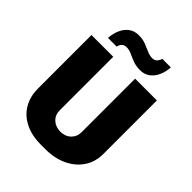

<svg xmlns="http://www.w3.org/2000/svg" viewBox="-246 -1030 1179 1179"><g transform="rotate(45 343.0 -440.5)"><path d="M315 10Q236 10 178 -19Q120 -48 89.5 -100Q59 -152 59 -221V-686H248V-221Q248 -181 275 -156Q302 -131 343 -131Q385 -131 411.5 -156.5Q438 -182 438 -221V-686H627V-221Q627 -152 592 -100Q557 -48 495.5 -19Q434 10 353 10ZM143 -745Q146 -787 161 -820Q176 -853 202.5 -872Q229 -891 265 -891Q300 -891 327 -880.5Q354 -870 377.5 -859.5Q401 -849 422 -849Q442 -849 453.5 -860.5Q465 -872 470 -890H544Q542 -849 526.5 -815.5Q511 -782 485 -763Q459 -744 422 -744Q387 -744 359.5 -754.5Q332 -765 309.5 -775.5Q287 -786 264 -786Q245 -786 234 -775Q223 -764 218 -745Z"/></g></svg>

Font: Chivo Medium ExtraBold
Style: Regular
Weight: 800
Version: Version 2.002